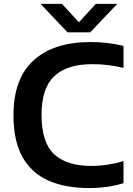

<svg xmlns="http://www.w3.org/2000/svg" viewBox="-20 -968 689 998"><path d="M443.5 9.5Q319.5 9.5 231.5 -29.5Q143.5 -68.5 96.8 -152Q50 -235.5 50 -368.5Q50 -559 154.5 -654.2Q259 -749.5 451 -749.5Q540.5 -749.5 622 -729.5V-615Q543.5 -634.5 460.5 -634.5Q328.5 -634.5 262.2 -572.2Q196 -510 196 -370.5Q196 -226 262 -165.8Q328 -105.5 453.5 -105.5Q537 -105.5 622 -130.5V-16Q539.5 9.5 443.5 9.5ZM331 -800 190.5 -948H302L390 -852L478 -948H589.5L449 -800Z"/></svg>

Font: Encode Sans SemiExpanded SemiExpanded SemiBold
Style: Regular
Weight: 600
Width: 6
Designer: Multiple Designers
Foundry: Impallari Type
Version: Version 3.000; ttfautohint (v1.8.3) -l 8 -r 50 -G 200 -x 14 